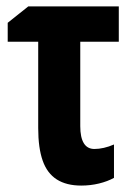

<svg xmlns="http://www.w3.org/2000/svg" viewBox="-20 -567 409 598"><path d="M350 -547V-437H230V-174Q230 -139 241 -121Q252 -103 274 -103Q288 -103 303.5 -106.5Q319 -110 335 -117V-13Q315 -2 288.5 4.5Q262 11 233 11Q187 11 157 -8Q127 -27 113 -66.5Q99 -106 99 -168V-437H4V-496L68 -547Z"/></svg>

Font: Noto Sans Display ExtraCondensed
Style: Bold
Weight: 700
Width: 2
Designer: Monotype Design Team
Foundry: Monotype Imaging Inc.
Version: Version 2.003